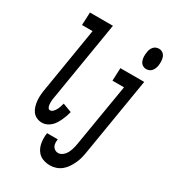

<svg xmlns="http://www.w3.org/2000/svg" viewBox="-229 -868 1061 1194"><g transform="rotate(30 301.5 -271.0)"><path d="M151 8Q130 8 111.5 -0.5Q93 -9 81.5 -25Q70 -41 64.5 -61Q59 -81 57.5 -101.5Q56 -122 58 -143.5Q60 -165 64 -186L139 -643H63L67 -735H232L139 -171Q137 -162 136 -154Q135 -146 134.5 -138Q134 -130 134.5 -121.5Q135 -113 136.5 -105.5Q138 -98 142.5 -91Q147 -84 155 -84Q167 -84 176.5 -94Q186 -104 192 -115.5Q198 -127 202 -139Q206 -151 209 -163L273 -139Q269 -122 263.5 -106.5Q258 -91 250.5 -75Q243 -59 234 -44.5Q225 -30 212 -18Q199 -6 183 1Q167 8 151 8ZM545 -605Q529 -605 517 -614Q505 -623 500 -637Q495 -651 494.5 -666.5Q494 -682 497 -698Q498 -709 502 -719Q506 -729 513.5 -738Q521 -747 531.5 -751Q542 -755 552 -755Q568 -755 580 -746Q592 -737 597 -723Q602 -709 602.5 -693.5Q603 -678 601 -662Q599 -651 595 -641Q591 -631 583.5 -622Q576 -613 565.5 -609Q555 -605 545 -605ZM327 213Q307 213 287.5 208Q268 203 253 192Q238 181 228 164.5Q218 148 213.5 129Q209 110 208.5 89.5Q208 69 211 49Q211 49 211 48.5Q211 48 211 48H288Q288 48 288 48Q288 48 288 49Q286 61 286.5 74Q287 87 292.5 97.5Q298 108 308.5 114.5Q319 121 332 121Q343 121 354 115Q365 109 373.5 99.5Q382 90 387.5 79.5Q393 69 397 57.5Q401 46 403.5 34.5Q406 23 408 12L483 -438H400L404 -530H575L483 27Q480 48 474.5 69.5Q469 91 460 110.5Q451 130 438.5 149.5Q426 169 408.5 183.5Q391 198 369.5 205.5Q348 213 327 213Z"/></g></svg>

Font: Iosevka Slab Semibold Extended
Style: Italic
Weight: 600
Width: 7
Italic angle: -9°
Monospace: yes
Designer: Belleve Invis
Foundry: Belleve Invis
Version: Version 11.1.0; ttfautohint (v1.8.3)